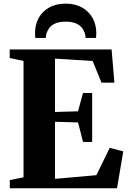

<svg xmlns="http://www.w3.org/2000/svg" viewBox="-20 -1008 691 1028"><path d="M106 -58.5V-681.5L32 -697.5V-743H577.5L592.5 -565.5H523.5L476 -681.5L274.5 -694V-408.5L397.5 -412L424.5 -510H473.5V-248H424.5L398 -352.5L274.5 -356V-50.5L496 -70L567.5 -216.5L640 -197.5L606.5 0H32.5V-44ZM331.5 -988.5Q383 -988.5 419.8 -967.5Q456.5 -946.5 476 -911Q495.5 -875.5 495.5 -832Q495.5 -824 495.2 -817.8Q495 -811.5 494 -805H438Q438 -808 437.8 -812.5Q437.5 -817 436 -822Q432 -840.5 421 -856.2Q410 -872 388.5 -882Q367 -892 331.5 -892Q296.5 -892 274.8 -882Q253 -872 242.2 -856Q231.5 -840 227 -822Q226 -817 225.8 -812.5Q225.5 -808 225.5 -805H169Q168.5 -811.5 168 -818Q167.5 -824.5 167.5 -832.5Q167.5 -876 187 -911.5Q206.5 -947 243.2 -967.8Q280 -988.5 331.5 -988.5Z"/></svg>

Font: Merriweather 72pt ExtraBold
Style: Regular
Weight: 800
Version: Version 2.100